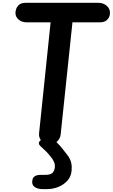

<svg xmlns="http://www.w3.org/2000/svg" viewBox="-20 -1024 802 1366"><path d="M333.5 0Q297.5 0 276 -21.8Q254.5 -43.5 258 -75.5L340 -865H172Q135 -865 112.2 -885Q89.5 -905 90 -932.5Q91 -963 108.8 -983.5Q126.5 -1004 161.5 -1004H679.5Q714.5 -1004 738.5 -983.5Q762.5 -963 762.5 -932.5Q762.5 -905 744.5 -885Q726.5 -865 689.5 -865H495.5L411.5 -66.5Q409 -42 390.2 -21Q371.5 0 333.5 0ZM283 321.5Q253 321.5 230.8 309Q208.5 296.5 209 270.5Q209.5 243 225 231.5Q240.5 220 270.5 220H300.5Q342 220 354.5 204.8Q367 189.5 369.5 171Q373 148 364.5 128.8Q356 109.5 345 96Q327.5 73.5 310.5 56Q293.5 38.5 268 15.5Q252 1 257.8 -12Q263.5 -25 280.2 -33Q297 -41 313 -41Q335 -41 350.8 -34.2Q366.5 -27.5 380.5 -14.5Q396.5 1 408.2 15Q420 29 431.2 43.2Q442.5 57.5 456 74.5Q475 98 483.8 124Q492.5 150 489.5 188.5Q486.5 231 460 260.8Q433.5 290.5 394.8 306Q356 321.5 314.5 321.5Z"/></svg>

Font: Edu NSW ACT Cursive
Style: Regular
Weight: 400
Designer: Tina and Corey Anderson, Eben Sorkin, Mirko Velimirovic
Foundry: Sorkin Type Co.
Version: Version 2.000